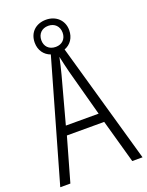

<svg xmlns="http://www.w3.org/2000/svg" viewBox="-161 -955 794 1035"><g transform="rotate(-20 236.0 -437.5)"><path d="M413 0H472L276 -690C312 -703 335 -736 335 -780C335 -837 292 -875 236 -875C178 -875 137 -838 137 -779C137 -735 161 -703 197 -690L0 0H58L129 -250H343ZM237 -719C197 -719 175 -745 175 -779C175 -815 199 -840 236 -840C273 -840 297 -815 297 -779C297 -743 273 -719 237 -719ZM258 -568 330 -302H142L214 -568C222 -600 230 -631 236 -662C242 -632 251 -598 258 -568Z"/></g></svg>

Font: Noto Sans Devanagari Condensed Light
Style: Regular
Weight: 300
Width: 3
Designer: Jelle Bosma - Monotype Design Team
Foundry: Monotype Imaging Inc.
Version: Version 2.004